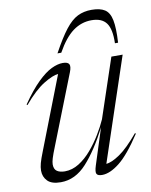

<svg xmlns="http://www.w3.org/2000/svg" viewBox="-84 -800 688 872"><g transform="rotate(-10 260.0 -363.5)"><path d="M295 -37 348.5 -204Q298 -105.5 245.5 -47.8Q193 10 126 10Q84 10 65 -9.2Q46 -28.5 46 -57.5Q46 -73 51 -91.5Q56 -110 69.5 -144L198.5 -476.5Q173.5 -474.5 131 -448.5Q88.5 -422.5 37 -361.5L33.5 -364.5Q76 -426 111.2 -460.2Q146.5 -494.5 175.2 -508.2Q204 -522 227.5 -522Q251 -522 256.8 -511Q262.5 -500 253 -475.5L127 -155Q113.5 -121.5 108.2 -104Q103 -86.5 103 -76Q103 -53.5 116.5 -44.5Q130 -35.5 152.5 -35.5Q186.5 -35.5 218 -55.2Q249.5 -75 276.2 -106.5Q303 -138 324.2 -173.2Q345.5 -208.5 359 -239L450.5 -512H502.5L343.5 -36.5Q368 -38 406 -63.8Q444 -89.5 495.5 -151L499.5 -148.5Q441.5 -60 397 -25Q352.5 10 316.5 10Q296.5 10 291.2 0.5Q286 -9 295 -37ZM390 -690.5Q343 -690.5 304.2 -662Q265.5 -633.5 229.5 -569H212Q248.5 -636 277 -672.5Q305.5 -709 334 -723Q362.5 -737 398 -737Q437.5 -737 459.2 -723Q481 -709 488.2 -672.8Q495.5 -636.5 491.5 -569H477Q479 -634 458.2 -662.2Q437.5 -690.5 390 -690.5Z"/></g></svg>

Font: Newsreader 72pt Light
Style: Italic
Weight: 300
Italic angle: -17°
Designer: Hugues Gentile
Foundry: Production Type
Version: Version 1.003; ttfautohint (v1.8.3)